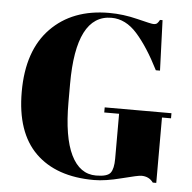

<svg xmlns="http://www.w3.org/2000/svg" viewBox="-52 -763 826 825"><g transform="rotate(5 361.5 -350.5)"><path d="M390 -10Q439 -10 452.5 -28Q466 -46 466 -89V-283H402V-305H690V-283H651V-1H636Q618 -26 585 -26Q571 -26 501.5 -8Q432 10 383 10Q220 10 130.5 -78Q41 -166 41 -341Q41 -519 134.5 -615Q228 -711 386 -711Q447 -711 508.5 -695.5Q570 -680 579 -680Q590 -680 595 -684.5Q600 -689 606 -700H617L625 -483H607Q558 -580 508.5 -635.5Q459 -691 398 -691Q245 -691 245 -392V-313Q245 -163 282.5 -86.5Q320 -10 390 -10Z"/></g></svg>

Font: Abril Fatface
Style: Regular
Weight: 400
Designer: Veronika Burian, Jos Scaglione
Foundry: TypeTogether
Version: Version 1.001